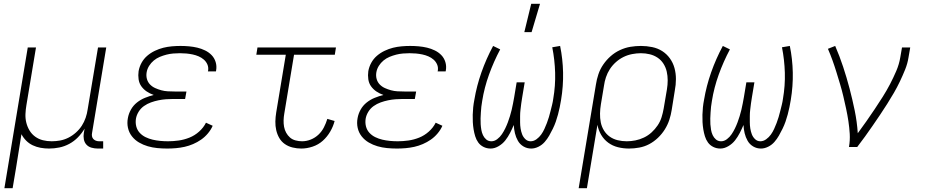

<svg xmlns="http://www.w3.org/2000/svg" viewBox="-20 -768 4840 1003"><path d="M3 215 125 -520H168L118 -219Q114 -196 113 -172.5Q112 -149 117.5 -127Q123 -105 134.5 -86Q146 -67 164 -54Q182 -41 204 -35.5Q226 -30 250 -30Q272 -30 294 -34Q316 -38 337 -48.5Q358 -59 376.5 -75.5Q395 -92 407.5 -111.5Q420 -131 427.5 -153Q435 -175 438 -197L492 -520H535L461 -74Q459 -65 460.5 -56.5Q462 -48 467.5 -42Q473 -36 481 -33Q489 -30 498 -30H519V8H491Q474 8 458 3.5Q442 -1 431.5 -12.5Q421 -24 418 -40.5Q415 -57 418 -74L422 -96Q407 -71 387 -50.5Q367 -30 342 -16.5Q317 -3 290 2.5Q263 8 236 8Q213 8 191.5 4Q170 0 151 -9Q132 -18 117 -33Q102 -48 92 -67Q85 -23 78 20.5Q71 64 64 108L46 215Z M854 8Q827 8 801.5 5.5Q776 3 752 -4Q728 -11 706.5 -23.5Q685 -36 669.5 -55.5Q654 -75 648.5 -100Q643 -125 648 -151Q652 -174 664 -195.5Q676 -217 695.5 -232.5Q715 -248 737.5 -257Q760 -266 783 -272Q763 -279 746.5 -290Q730 -301 718.5 -317Q707 -333 704 -354Q701 -375 704 -396Q708 -419 719.5 -440Q731 -461 749 -476.5Q767 -492 789 -502.5Q811 -513 833 -518.5Q855 -524 878 -526Q901 -528 923 -528Q945 -528 967.5 -526Q990 -524 1011 -519Q1032 -514 1051.5 -504.5Q1071 -495 1085.5 -480Q1100 -465 1106.5 -444Q1113 -423 1109 -400L1108 -395H1066L1067 -398Q1070 -416 1063.5 -431Q1057 -446 1045 -456.5Q1033 -467 1018 -473.5Q1003 -480 986.5 -483.5Q970 -487 953.5 -488.5Q937 -490 920 -490Q903 -490 885 -488.5Q867 -487 849.5 -482.5Q832 -478 815 -471Q798 -464 783.5 -452Q769 -440 759 -424Q749 -408 746 -390Q743 -372 747.5 -355.5Q752 -339 763.5 -327Q775 -315 790.5 -308Q806 -301 822.5 -296.5Q839 -292 856.5 -291Q874 -290 892 -290H954L947 -251H885Q866 -251 846.5 -249.5Q827 -248 807.5 -244Q788 -240 768.5 -233Q749 -226 732 -214Q715 -202 704 -184Q693 -166 690 -147Q687 -126 692 -107Q697 -88 710 -74Q723 -60 740.5 -51.5Q758 -43 777 -38.5Q796 -34 816.5 -32Q837 -30 858 -30Q885 -30 913.5 -34Q942 -38 969.5 -49Q997 -60 1020 -80.5Q1043 -101 1056 -127L1091 -111Q1082 -90 1066 -71Q1050 -52 1030.5 -38.5Q1011 -25 989 -15.5Q967 -6 944.5 -1Q922 4 899 6Q876 8 854 8Z M1554 8Q1531 8 1508.5 2.5Q1486 -3 1468 -15.5Q1450 -28 1439 -47Q1428 -66 1423 -88Q1418 -110 1418.5 -133.5Q1419 -157 1423 -181L1473 -482H1319L1325 -520H1735L1729 -482H1516L1465 -174Q1462 -157 1461.5 -139.5Q1461 -122 1464 -105.5Q1467 -89 1475 -74.5Q1483 -60 1495 -49.5Q1507 -39 1524 -34.5Q1541 -30 1558 -30Q1581 -30 1603.5 -39Q1626 -48 1643.5 -64.5Q1661 -81 1672 -102.5Q1683 -124 1690 -147L1728 -136Q1721 -108 1705 -80.5Q1689 -53 1666 -32.5Q1643 -12 1613 -2Q1583 8 1554 8Z M2054 8Q2027 8 2001.5 5.5Q1976 3 1952 -4Q1928 -11 1906.5 -23.5Q1885 -36 1869.5 -55.5Q1854 -75 1848.5 -100Q1843 -125 1848 -151Q1852 -174 1864 -195.5Q1876 -217 1895.5 -232.5Q1915 -248 1937.5 -257Q1960 -266 1983 -272Q1963 -279 1946.5 -290Q1930 -301 1918.5 -317Q1907 -333 1904 -354Q1901 -375 1904 -396Q1908 -419 1919.5 -440Q1931 -461 1949 -476.5Q1967 -492 1989 -502.5Q2011 -513 2033 -518.5Q2055 -524 2078 -526Q2101 -528 2123 -528Q2145 -528 2167.5 -526Q2190 -524 2211 -519Q2232 -514 2251.5 -504.5Q2271 -495 2285.5 -480Q2300 -465 2306.5 -444Q2313 -423 2309 -400L2308 -395H2266L2267 -398Q2270 -416 2263.5 -431Q2257 -446 2245 -456.5Q2233 -467 2218 -473.5Q2203 -480 2186.5 -483.5Q2170 -487 2153.5 -488.5Q2137 -490 2120 -490Q2103 -490 2085 -488.5Q2067 -487 2049.5 -482.5Q2032 -478 2015 -471Q1998 -464 1983.5 -452Q1969 -440 1959 -424Q1949 -408 1946 -390Q1943 -372 1947.5 -355.5Q1952 -339 1963.5 -327Q1975 -315 1990.5 -308Q2006 -301 2022.5 -296.5Q2039 -292 2056.5 -291Q2074 -290 2092 -290H2154L2147 -251H2085Q2066 -251 2046.5 -249.5Q2027 -248 2007.5 -244Q1988 -240 1968.5 -233Q1949 -226 1932 -214Q1915 -202 1904 -184Q1893 -166 1890 -147Q1887 -126 1892 -107Q1897 -88 1910 -74Q1923 -60 1940.5 -51.5Q1958 -43 1977 -38.5Q1996 -34 2016.5 -32Q2037 -30 2058 -30Q2085 -30 2113.5 -34Q2142 -38 2169.5 -49Q2197 -60 2220 -80.5Q2243 -101 2256 -127L2291 -111Q2282 -90 2266 -71Q2250 -52 2230.5 -38.5Q2211 -25 2189 -15.5Q2167 -6 2144.5 -1Q2122 4 2099 6Q2076 8 2054 8Z M2543 8Q2523 8 2506 -0.5Q2489 -9 2478.5 -23.5Q2468 -38 2462.5 -56Q2457 -74 2454 -92.5Q2451 -111 2450 -130Q2449 -149 2449.5 -168.5Q2450 -188 2452 -207.5Q2454 -227 2458 -247Q2470 -319 2495 -390Q2520 -461 2556 -528L2593 -510Q2559 -446 2534.5 -378Q2510 -310 2499 -241Q2496 -226 2494.5 -210.5Q2493 -195 2492 -180Q2491 -165 2490.5 -149.5Q2490 -134 2491 -119Q2492 -104 2494.5 -89.5Q2497 -75 2503 -62Q2509 -49 2520 -39.5Q2531 -30 2547 -30Q2563 -30 2577.5 -41Q2592 -52 2602 -67Q2612 -82 2619.5 -97.5Q2627 -113 2633 -129Q2639 -145 2644 -161.5Q2649 -178 2653 -194.5Q2657 -211 2660 -227.5Q2663 -244 2666 -260L2679 -338H2721L2708 -260Q2705 -244 2703 -227.5Q2701 -211 2699 -194.5Q2697 -178 2697 -161.5Q2697 -145 2697 -129Q2697 -113 2699.5 -97Q2702 -81 2707.5 -66.5Q2713 -52 2724.5 -41Q2736 -30 2752 -30Q2768 -30 2782.5 -40.5Q2797 -51 2807 -65Q2817 -79 2824 -94.5Q2831 -110 2837 -125.5Q2843 -141 2847.5 -156.5Q2852 -172 2856 -188Q2860 -204 2864 -220Q2868 -236 2870 -251Q2882 -320 2880 -388Q2878 -456 2865 -521L2906 -528Q2920 -460 2921.5 -389Q2923 -318 2911 -246Q2908 -227 2904 -208Q2900 -189 2895 -170Q2890 -151 2883.5 -132.5Q2877 -114 2868 -95.5Q2859 -77 2849 -59.5Q2839 -42 2825.5 -26.5Q2812 -11 2793 -1.5Q2774 8 2755 8Q2733 8 2714.5 -3Q2696 -14 2685.5 -32.5Q2675 -51 2670 -72Q2665 -93 2664 -115Q2655 -94 2644.5 -73.5Q2634 -53 2620 -35Q2606 -17 2585 -4.5Q2564 8 2543 8ZM2719 -600 2755 -748H2801L2757 -600Z M3003 215 3093 -326Q3097 -353 3106 -380Q3115 -407 3131.5 -431Q3148 -455 3170 -474.5Q3192 -494 3219 -506.5Q3246 -519 3273.5 -523.5Q3301 -528 3328 -528Q3358 -528 3387 -522Q3416 -516 3439.5 -501Q3463 -486 3479.5 -463Q3496 -440 3503.5 -412.5Q3511 -385 3511 -355Q3511 -325 3505 -294L3489 -194Q3485 -168 3476.5 -142Q3468 -116 3453 -92Q3438 -68 3417 -48Q3396 -28 3371.5 -15Q3347 -2 3319.5 3Q3292 8 3266 8Q3236 8 3208 1Q3180 -6 3157.5 -22.5Q3135 -39 3120.5 -63.5Q3106 -88 3101 -116L3046 215ZM3254 -30Q3276 -30 3299 -34.5Q3322 -39 3344 -49.5Q3366 -60 3384 -76.5Q3402 -93 3415.5 -113Q3429 -133 3436 -155.5Q3443 -178 3447 -201L3464 -301Q3468 -325 3468 -348.5Q3468 -372 3463 -394Q3458 -416 3446 -435Q3434 -454 3415.5 -466.5Q3397 -479 3374.5 -484.5Q3352 -490 3328 -490Q3306 -490 3282.5 -485.5Q3259 -481 3237.5 -470.5Q3216 -460 3197.5 -443.5Q3179 -427 3166 -407Q3153 -387 3145.5 -364.5Q3138 -342 3135 -319L3119 -223Q3115 -199 3114.5 -175Q3114 -151 3118.5 -128.5Q3123 -106 3135 -86.5Q3147 -67 3165.5 -54Q3184 -41 3207 -35.5Q3230 -30 3254 -30Z M3743 8Q3723 8 3706 -0.5Q3689 -9 3678.5 -23.5Q3668 -38 3662.5 -56Q3657 -74 3654 -92.5Q3651 -111 3650 -130Q3649 -149 3649.5 -168.5Q3650 -188 3652 -207.5Q3654 -227 3658 -247Q3670 -319 3695 -390Q3720 -461 3756 -528L3793 -510Q3759 -446 3734.5 -378Q3710 -310 3699 -241Q3696 -226 3694.5 -210.5Q3693 -195 3692 -180Q3691 -165 3690.5 -149.5Q3690 -134 3691 -119Q3692 -104 3694.5 -89.5Q3697 -75 3703 -62Q3709 -49 3720 -39.5Q3731 -30 3747 -30Q3763 -30 3777.5 -41Q3792 -52 3802 -67Q3812 -82 3819.5 -97.5Q3827 -113 3833 -129Q3839 -145 3844 -161.5Q3849 -178 3853 -194.5Q3857 -211 3860 -227.5Q3863 -244 3866 -260L3879 -338H3921L3908 -260Q3905 -244 3903 -227.5Q3901 -211 3899 -194.5Q3897 -178 3897 -161.5Q3897 -145 3897 -129Q3897 -113 3899.5 -97Q3902 -81 3907.5 -66.5Q3913 -52 3924.5 -41Q3936 -30 3952 -30Q3968 -30 3982.5 -40.5Q3997 -51 4007 -65Q4017 -79 4024 -94.5Q4031 -110 4037 -125.5Q4043 -141 4047.5 -156.5Q4052 -172 4056 -188Q4060 -204 4064 -220Q4068 -236 4070 -251Q4082 -320 4080 -388Q4078 -456 4065 -521L4106 -528Q4120 -460 4121.5 -389Q4123 -318 4111 -246Q4108 -227 4104 -208Q4100 -189 4095 -170Q4090 -151 4083.5 -132.5Q4077 -114 4068 -95.5Q4059 -77 4049 -59.5Q4039 -42 4025.5 -26.5Q4012 -11 3993 -1.5Q3974 8 3955 8Q3933 8 3914.5 -3Q3896 -14 3885.5 -32.5Q3875 -51 3870 -72Q3865 -93 3864 -115Q3855 -94 3844.5 -73.5Q3834 -53 3820 -35Q3806 -17 3785 -4.5Q3764 8 3743 8Z M4415 0Q4421 -35 4419 -68.5Q4417 -102 4412 -135Q4407 -168 4400 -200.5Q4393 -233 4385.5 -265Q4378 -297 4368.5 -328.5Q4359 -360 4349.5 -391Q4340 -422 4329 -452.5Q4318 -483 4305 -513L4343 -528Q4366 -475 4384.5 -419Q4403 -363 4418 -306Q4433 -249 4445 -190.5Q4457 -132 4461 -72Q4484 -103 4506 -134.5Q4528 -166 4549.5 -198Q4571 -230 4591.5 -262.5Q4612 -295 4629.5 -328.5Q4647 -362 4662 -397Q4677 -432 4683 -468L4692 -520H4735L4726 -468Q4721 -436 4708.5 -405Q4696 -374 4681.5 -343.5Q4667 -313 4650 -283.5Q4633 -254 4614.5 -225Q4596 -196 4577 -167.5Q4558 -139 4538.5 -111Q4519 -83 4499 -55Q4479 -27 4458 0Z"/></svg>

Font: Iosevka Extralight Extended
Style: Italic
Weight: 200
Width: 7
Italic angle: -9°
Monospace: yes
Designer: Belleve Invis
Foundry: Belleve Invis
Version: Version 32.5.0; ttfautohint (v1.8.4)